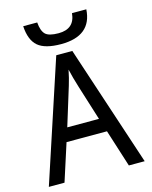

<svg xmlns="http://www.w3.org/2000/svg" viewBox="-134 -1012 868 1099"><g transform="rotate(-15 300.0 -463.0)"><path d="M490.2 0 419.9 -221.2H180.2L108.9 0H16.1L252 -716.8H347.2L584 0ZM394 -301.8 329.1 -508.8Q310.1 -569.3 298.8 -619.1Q289.1 -570.8 276.4 -529.8L206.1 -301.8ZM486.3 -926.3Q476.6 -771 296.4 -771Q201.2 -771 159.2 -807.1Q117.2 -843.3 112.3 -926.3H195.3Q199.2 -876.5 219.7 -855.7Q240.2 -835 298.3 -835Q393.1 -835 401.4 -926.3Z"/></g></svg>

Font: Apple Sans Adjectives
Style: Regular
Weight: 400
Monospace: yes
Foundry: Apple Sans Adjectives
Version: Version 0.01